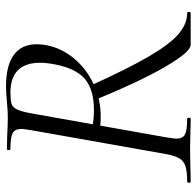

<svg xmlns="http://www.w3.org/2000/svg" viewBox="-28 -640 668 653"><g transform="rotate(-90 306.5 -314.0)"><path d="M15 -12Q49 -12 66.5 -17.5Q84 -23 93 -37Q102 -51 108 -81L190 -544Q194 -570 194 -576Q194 -598 179.5 -605.5Q165 -613 126 -613Q122 -613 122 -619Q122 -625 126 -625L170 -624Q208 -622 231 -622Q247 -622 261.5 -623Q276 -624 287 -625Q316 -628 338 -628Q410 -628 446 -601.5Q482 -575 482 -524Q482 -509 479 -491Q469 -439 433.5 -396.5Q398 -354 346 -330Q294 -306 238 -306Q214 -306 200 -308L203 -334Q230 -329 257 -329Q327 -329 363 -359Q399 -389 413 -459Q419 -489 419 -512Q419 -613 317 -613Q292 -613 280 -609.5Q268 -606 260.5 -591Q253 -576 247 -542L165 -81Q161 -55 161 -48Q161 -27 175 -19.5Q189 -12 228 -12Q232 -12 232 -6Q232 0 229 0Q200 0 184 -1L122 -2L61 -1Q44 0 15 0Q11 0 11 -6Q11 -12 15 -12ZM294 -322 342 -339Q399 -214 439.5 -144Q480 -74 515 -43Q550 -12 588 -12Q592 -12 592 -6Q592 0 588 0H480Q456 0 406 -85.5Q356 -171 294 -322Z"/></g></svg>

Font: Cormorant Infant
Style: Italic
Weight: 400
Italic angle: -10°
Designer: Christian Thalmann (Catharsis Fonts)
Foundry: Catharsis Fonts
Version: Version 4.000